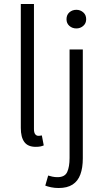

<svg xmlns="http://www.w3.org/2000/svg" viewBox="-20 -735 527 977"><path d="M161.6 12.2Q122.1 12.2 104 -12.2Q85.9 -36.6 85.9 -84V-714.8H152.8V-78.1Q152.8 -60.1 159.2 -52Q165.5 -43.9 174.8 -43.9Q178.2 -43.9 181.9 -44.2Q185.5 -44.4 192.9 -45.9L202.6 4.9Q194.8 8.3 185.3 10.3Q175.8 12.2 161.6 12.2ZM278.3 221.7Q257.8 221.7 240.2 218Q222.7 214.4 210.4 209.5L225.1 158.2Q233.9 161.1 246.3 163.8Q258.8 166.5 272.5 166.5Q310.1 166.5 322 140.1Q334 113.8 334 69.3V-483.4H401.4V70.8Q401.4 119.1 388.9 152.8Q376.5 186.5 349.4 204.1Q322.3 221.7 278.3 221.7ZM368.7 -590.3Q347.7 -590.3 333 -603.3Q318.4 -616.2 318.4 -637.2Q318.4 -659.2 333 -672.1Q347.7 -685.1 368.7 -685.1Q388.7 -685.1 403.6 -672.1Q418.5 -659.2 418.5 -637.2Q418.5 -616.2 403.6 -603.3Q388.7 -590.3 368.7 -590.3Z"/></svg>

Font: Varta Light Light
Style: Regular
Weight: 300
Version: Version 1.004